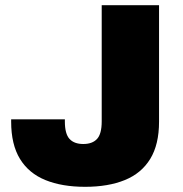

<svg xmlns="http://www.w3.org/2000/svg" viewBox="-20 -708 707 740"><path d="M308 12Q219 12 155 -14Q91 -40 57 -95.5Q23 -151 23 -239V-248H230V-240Q230 -192 248 -172.5Q266 -153 301 -153Q336 -153 354 -172.5Q372 -192 372 -240V-688H593V-239Q593 -151 559 -95.5Q525 -40 461 -14Q397 12 308 12Z"/></svg>

Font: Archivo SemiBold Black
Style: Regular
Weight: 900
Version: Version 2.001